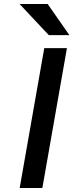

<svg xmlns="http://www.w3.org/2000/svg" viewBox="-20 -941 368 961"><path d="M78.5 0 201.5 -700H315L192 0ZM224.5 -765 78 -921H218.5L327.5 -765Z"/></svg>

Font: Overpass SemiBold
Style: Italic
Weight: 600
Italic angle: -10°
Designer: Delve Withrington, Dave Bailey, Thomas Jockin
Foundry: Delve Fonts LLC
Version: Version 4.000